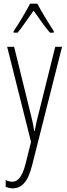

<svg xmlns="http://www.w3.org/2000/svg" viewBox="-20 -784 367 1046"><path d="M183 -764H144C121 -720 78 -648 54 -614V-606H76C102 -637 137 -690 163 -726C191 -687 224 -638 252 -606H273V-614C257 -638 208 -717 183 -764ZM19 -529 149 -11 119 110C99 186 74 206 47 206C35 206 21 202 11 197V234C24 239 35 242 49 242C97 242 132 209 155 116L318 -529H281L189 -160C182 -134 176 -109 169 -70H166C163 -89 163 -100 148 -159L57 -529Z"/></svg>

Font: Noto Sans Ethiopic ExtraCondensed ExtraLight
Style: Regular
Weight: 200
Width: 2
Designer: Monotype Design Team
Foundry: Monotype Imaging Inc.
Version: Version 2.102